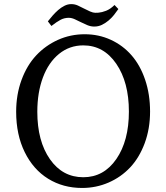

<svg xmlns="http://www.w3.org/2000/svg" viewBox="-20 -912 824 952"><path d="M387.2 20Q293 20 219 -25.6Q145 -71.3 102.5 -157.7Q60.1 -244.1 60.1 -357.9Q60.1 -442.9 86.7 -515.4Q113.3 -587.9 159.4 -637.2Q205.6 -686.5 267.6 -714.4Q329.6 -742.2 399.9 -742.2Q469.7 -742.2 529.5 -714.6Q589.4 -687 632.3 -637.7Q675.3 -588.4 699.7 -516.4Q724.1 -444.3 724.1 -358.9Q724.1 -273.9 697.5 -202.1Q670.9 -130.4 625.5 -82Q580.1 -33.7 518.3 -6.8Q456.5 20 387.2 20ZM393.1 -687Q324.7 -687 272.7 -644.8Q220.7 -602.5 192.9 -528.1Q165 -453.6 165 -357.9Q165 -212.4 227.5 -122.8Q290 -33.2 393.1 -33.2Q494.6 -33.2 556.9 -123.5Q619.1 -213.9 619.1 -358.9Q619.1 -504.4 556.6 -595.7Q494.1 -687 393.1 -687ZM468.3 -849.1Q485.4 -850.6 506.1 -858.6Q526.9 -866.7 547.9 -887.2L566.9 -867.2Q557.6 -853.5 545.4 -838.1Q533.2 -822.8 518.1 -810.1Q502.9 -797.4 485.4 -788.8Q467.8 -780.3 447.3 -780.3Q430.2 -780.3 413.6 -787.1Q397 -793.9 381.1 -802Q365.2 -810.1 350.1 -816.9Q335 -823.7 320.8 -823.7Q298.8 -823.7 280 -813.7Q261.2 -803.7 234.9 -783.2L217.3 -806.2Q227.5 -819.3 240.5 -834.2Q253.4 -849.1 268.3 -862.1Q283.2 -875 299.6 -883.3Q315.9 -891.6 333.5 -891.6Q350.6 -891.6 365.7 -884.8Q380.9 -877.9 396 -869.9Q411.1 -861.8 426.5 -855.2Q441.9 -848.6 451.9 -848.6Q461.9 -848.6 468.3 -849.1Z"/></svg>

Font: Amethysta
Style: Regular
Weight: 400
Designer: Konstantin Vinogradov, Alexei Vanyashin
Foundry: Cyreal (www.cyreal.org)
Version: Version 1.002